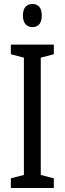

<svg xmlns="http://www.w3.org/2000/svg" viewBox="-20 -936 323 956"><path d="M142 -916C111 -916 94 -896 94 -858C94 -822 112 -801 142 -801C172 -801 188 -822 188 -858C188 -895 173 -916 142 -916ZM248 0V-48L183 -65V-649L248 -666V-714H34V-666L99 -649V-65L34 -48V0Z"/></svg>

Font: Noto Sans Telugu ExtraCondensed
Style: Regular
Weight: 400
Width: 2
Designer: Jelle Bosma - Monotype Design Team
Foundry: Monotype Imaging Inc.
Version: Version 2.005